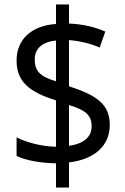

<svg xmlns="http://www.w3.org/2000/svg" viewBox="-20 -779 560 857"><path d="M230 -50V58H288V-54C404 -68 470 -130 470 -221C470 -316 409 -354 288 -394V-600C338 -596 385 -584 425 -567L450 -638C405 -658 352 -671 288 -674V-759H230V-672C123 -665 54 -605 54 -509C54 -417 107 -369 230 -331V-124C166 -125 96 -144 54 -166V-83C95 -63 161 -51 230 -50ZM230 -598V-416C158 -438 135 -462 135 -514C135 -560 166 -592 230 -598ZM288 -128V-310C364 -287 389 -264 389 -215C389 -170 357 -138 288 -128Z"/></svg>

Font: Noto Sans Bengali SemiCondensed
Style: Regular
Weight: 400
Width: 4
Designer: Jelle Bosma - Monotype Design Team
Foundry: Monotype Imaging Inc.
Version: Version 2.003